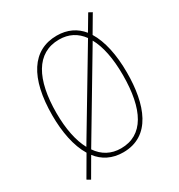

<svg xmlns="http://www.w3.org/2000/svg" viewBox="-187 -924 976 1048"><g transform="rotate(-30 301.5 -399.5)"><path d="M543 -409C543 -521 523 -615 483 -680L546 -787L524 -799L467 -703C430 -749 378 -775 311 -775C157 -775 73 -645 73 -409C73 -306 91 -209 133 -140L59 -13L81 0L149 -117C185 -70 238 -41 309 -41C483 -41 543 -209 543 -409ZM99 -409C99 -620 168 -750 311 -750C372 -750 419 -725 453 -678L148 -168C116 -227 99 -309 99 -409ZM517 -409C517 -192 450 -66 309 -66C247 -66 198 -93 164 -143L468 -653C500 -596 517 -513 517 -409Z"/></g></svg>

Font: Noto Sans Tamil UI Condensed Thin
Style: Regular
Weight: 100
Width: 3
Designer: Jelle Bosma - Monotype Design Team
Foundry: Monotype Imaging Inc.
Version: Version 2.004